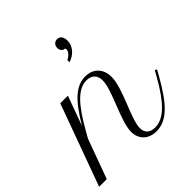

<svg xmlns="http://www.w3.org/2000/svg" viewBox="-334 -1086 1284 1284"><g transform="rotate(-45 308.5 -443.5)"><path d="M-106 0H-33.7L68.8 -280.3L94.2 -325.2C184.1 -484.4 254.9 -563.5 337.4 -563.5C390.6 -563.5 414.1 -530.3 414.1 -486.3C414.1 -392.6 304.7 -210.4 304.7 -107.9C304.7 -44.4 346.7 9.3 428.7 9.3C528.8 9.3 604 -70.8 697.3 -235.4L722.7 -280.3L709.5 -289.6L684.1 -244.6C597.7 -91.8 523.4 -15.1 439.5 -15.1C387.2 -15.1 363.8 -44.9 363.8 -84.5C363.8 -170.4 473.1 -351.6 473.1 -461.9C473.1 -530.3 431.2 -587.9 349.6 -587.9C258.8 -587.9 188.5 -517.6 100.6 -368.7L177.2 -578.6H105ZM342.8 -729C393.1 -744.1 436 -786.6 436 -840.8C436 -871.1 422.9 -897.5 393.1 -897.5C365.7 -897.5 352.1 -875 352.1 -854C352.1 -834.5 363.8 -814.9 386.2 -814.9C388.7 -811.5 389.6 -807.6 389.6 -803.2C389.6 -784.7 369.6 -762.2 343.3 -749.5Z"/></g></svg>

Font: Petit Formal Script
Style: Regular
Weight: 400
Designer: Pablo Impallari, Brenda Gallo, Rodrigo Fuenzalida
Foundry: Pablo Impallari, Brenda Gallo, Rodrigo Fuenzalida
Version: Version 1.001